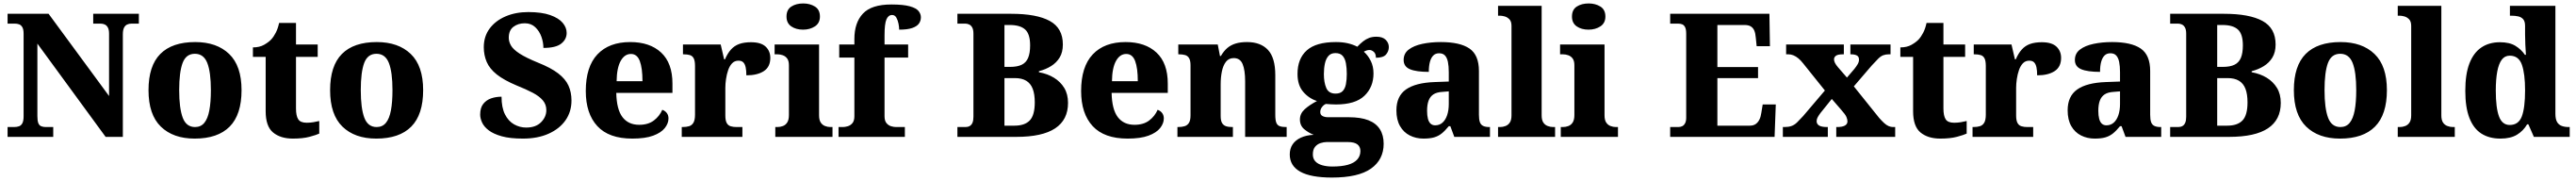

<svg xmlns="http://www.w3.org/2000/svg" viewBox="-20 -794 14950 1050"><path d="M24 0V-57H61Q78 -57 90.5 -61.5Q103 -66 110 -79.5Q117 -93 117 -120V-598Q117 -624 109.5 -636.5Q102 -649 90.5 -653Q79 -657 66 -657H24V-714H262L613 -237V-598Q613 -622 606 -634.5Q599 -647 588 -652Q577 -657 563 -657H521V-714H786V-657H743Q729 -657 717.5 -651.5Q706 -646 699.5 -632.5Q693 -619 693 -594V0H593L197 -541V-120Q197 -93 202.5 -79.5Q208 -66 219.5 -61.5Q231 -57 246 -57H289V0Z M1110 10Q985 10 913.5 -59.5Q842 -129 842 -271Q842 -412 910.5 -481Q979 -550 1113 -550Q1238 -550 1310 -481Q1382 -412 1382 -271Q1382 -129 1313 -59.5Q1244 10 1110 10ZM1112 -57Q1146 -57 1166 -81.5Q1186 -106 1195 -153.5Q1204 -201 1204 -271Q1204 -376 1183 -429Q1162 -482 1111 -482Q1060 -482 1040 -429Q1020 -376 1020 -271Q1020 -166 1040.5 -111.5Q1061 -57 1112 -57Z M1680 10Q1608 10 1565 -25.5Q1522 -61 1522 -149V-464H1448V-519Q1486 -519 1512.5 -534Q1539 -549 1554 -565Q1568 -580 1580.5 -604Q1593 -628 1600 -661H1698V-536H1824V-464H1698V-165Q1698 -122 1711 -102Q1724 -82 1760 -82Q1780 -82 1798.5 -85Q1817 -88 1833 -92V-19Q1816 -11 1777 -0.5Q1738 10 1680 10Z M2164 10Q2039 10 1967.5 -59.5Q1896 -129 1896 -271Q1896 -412 1964.5 -481Q2033 -550 2167 -550Q2292 -550 2364 -481Q2436 -412 2436 -271Q2436 -129 2367 -59.5Q2298 10 2164 10ZM2166 -57Q2200 -57 2220 -81.5Q2240 -106 2249 -153.5Q2258 -201 2258 -271Q2258 -376 2237 -429Q2216 -482 2165 -482Q2114 -482 2094 -429Q2074 -376 2074 -271Q2074 -166 2094.5 -111.5Q2115 -57 2166 -57Z M3015 10Q2940 10 2892 -3.5Q2844 -17 2816.5 -38Q2789 -59 2778 -83.5Q2767 -108 2767 -129Q2767 -169 2785 -191.5Q2803 -214 2831 -223.5Q2859 -233 2891 -233Q2891 -170 2911 -130.5Q2931 -91 2964 -72.5Q2997 -54 3034 -54Q3090 -54 3120.5 -85Q3151 -116 3151 -155Q3151 -188 3130.5 -212Q3110 -236 3072 -256Q3034 -276 2979 -298Q2905 -329 2863.5 -362Q2822 -395 2805 -434.5Q2788 -474 2788 -520Q2788 -583 2822 -628.5Q2856 -674 2914.5 -699Q2973 -724 3046 -724Q3124 -724 3173.5 -706.5Q3223 -689 3246 -661.5Q3269 -634 3269 -603Q3269 -566 3237.5 -541Q3206 -516 3134 -516Q3134 -548 3122.5 -580.5Q3111 -613 3087 -636Q3063 -659 3026 -659Q2987 -659 2960 -638.5Q2933 -618 2933 -575Q2933 -552 2946 -529.5Q2959 -507 2996 -483Q3033 -459 3104 -430Q3177 -401 3219.5 -368.5Q3262 -336 3279.5 -297.5Q3297 -259 3297 -211Q3297 -146 3262.5 -96.5Q3228 -47 3164.5 -18.5Q3101 10 3015 10Z M3650 10Q3514 10 3447 -62.5Q3380 -135 3380 -266Q3380 -407 3447.5 -478.5Q3515 -550 3638 -550Q3752 -550 3817.5 -489Q3883 -428 3883 -309V-255H3557Q3559 -159 3593 -114.5Q3627 -70 3690 -70Q3742 -70 3775 -95Q3808 -120 3824 -157Q3841 -151 3850.5 -138Q3860 -125 3860 -107Q3860 -78 3838.5 -51Q3817 -24 3771 -7Q3725 10 3650 10ZM3709 -323Q3709 -399 3693.5 -440Q3678 -481 3642 -481Q3605 -481 3582.5 -440.5Q3560 -400 3559 -323Z M3937 0V-57H3941Q3964 -57 3980 -62Q3996 -67 4005 -82.5Q4014 -98 4014 -129V-411Q4014 -441 4006.5 -455.5Q3999 -470 3984 -474.5Q3969 -479 3947 -479H3944V-536H4163L4183 -450H4188Q4203 -485 4223 -507Q4243 -529 4271 -539Q4299 -549 4339 -549Q4397 -549 4424 -523.5Q4451 -498 4451 -458Q4451 -406 4413.5 -381.5Q4376 -357 4312 -357Q4312 -385 4308 -403.5Q4304 -422 4294.5 -432Q4285 -442 4266 -442Q4244 -442 4229.5 -427Q4215 -412 4206.5 -387.5Q4198 -363 4194 -335.5Q4190 -308 4190 -285V-124Q4190 -95 4198 -80.5Q4206 -66 4221 -61.5Q4236 -57 4255 -57H4289V0Z M4480 0V-57H4492Q4509 -57 4524.5 -63Q4540 -69 4549.5 -84Q4559 -99 4559 -127V-415Q4559 -441 4549 -454.5Q4539 -468 4523.5 -473.5Q4508 -479 4492 -479H4476V-536H4734V-125Q4734 -98 4743.5 -83.5Q4753 -69 4768.5 -63Q4784 -57 4800 -57H4812V0ZM4641 -622Q4600 -622 4572.5 -641Q4545 -660 4545 -698Q4545 -738 4573 -756Q4601 -774 4642 -774Q4681 -774 4710 -756Q4739 -738 4739 -698Q4739 -660 4710 -641Q4681 -622 4641 -622Z M4847 0V-57H4873Q4884 -57 4900 -61.5Q4916 -66 4927.5 -79.5Q4939 -93 4939 -120V-460H4851V-536H4939V-568Q4939 -662 4988.5 -715Q5038 -768 5154 -768Q5223 -768 5260.5 -757.5Q5298 -747 5311.5 -730Q5325 -713 5325 -694Q5325 -673 5313.5 -657Q5302 -641 5274.5 -631.5Q5247 -622 5199 -622Q5199 -637 5195 -657Q5191 -677 5182.5 -692Q5174 -707 5158 -707Q5136 -707 5125 -681.5Q5114 -656 5114 -589V-536H5251V-460H5114V-120Q5114 -93 5125.5 -79.5Q5137 -66 5152.5 -61.5Q5168 -57 5181 -57H5232V0Z M5537 0V-57H5584Q5598 -57 5608.5 -63Q5619 -69 5624.5 -82Q5630 -95 5630 -117V-598Q5630 -622 5623 -634.5Q5616 -647 5605 -652Q5594 -657 5583 -657H5537V-714H5849Q5997 -714 6073 -672.5Q6149 -631 6149 -536Q6149 -491 6130.5 -460.5Q6112 -430 6080.5 -410.5Q6049 -391 6010 -381V-375Q6060 -366 6097.5 -343Q6135 -320 6157 -284Q6179 -248 6179 -197Q6179 -99 6104.5 -49.5Q6030 0 5879 0ZM5868 -65Q5928 -65 5957 -95.5Q5986 -126 5986 -200Q5986 -248 5974 -279Q5962 -310 5936.5 -325.5Q5911 -341 5870 -341H5810V-65ZM5843 -406Q5885 -406 5910.5 -418.5Q5936 -431 5947.5 -458.5Q5959 -486 5959 -531Q5959 -597 5930 -623Q5901 -649 5841 -649H5810V-406Z M6525 10Q6389 10 6322 -62.5Q6255 -135 6255 -266Q6255 -407 6322.5 -478.5Q6390 -550 6513 -550Q6627 -550 6692.5 -489Q6758 -428 6758 -309V-255H6432Q6434 -159 6468 -114.5Q6502 -70 6565 -70Q6617 -70 6650 -95Q6683 -120 6699 -157Q6716 -151 6725.5 -138Q6735 -125 6735 -107Q6735 -78 6713.5 -51Q6692 -24 6646 -7Q6600 10 6525 10ZM6584 -323Q6584 -399 6568.5 -440Q6553 -481 6517 -481Q6480 -481 6457.5 -440.5Q6435 -400 6434 -323Z M6814 0V-57H6817Q6840 -57 6856 -62Q6872 -67 6881 -81.5Q6890 -96 6890 -125V-415Q6890 -442 6882 -456Q6874 -470 6859 -474.5Q6844 -479 6822 -479H6819V-536H7048L7061 -469H7066Q7083 -498 7103.5 -515.5Q7124 -533 7152 -541.5Q7180 -550 7218 -550Q7297 -550 7339.5 -504.5Q7382 -459 7382 -358V-128Q7382 -97 7388 -82Q7394 -67 7408 -62Q7422 -57 7444 -57H7448V0H7207V-322Q7207 -387 7192.5 -422Q7178 -457 7141 -457Q7112 -457 7095.5 -435.5Q7079 -414 7072 -379.5Q7065 -345 7065 -305V-122Q7065 -94 7073 -80.5Q7081 -67 7095.5 -62Q7110 -57 7132 -57H7136V0Z M7711 236Q7588 236 7527 202Q7466 168 7466 102Q7466 68 7482.5 43.5Q7499 19 7530.5 4.5Q7562 -10 7605 -12Q7576 -23 7550.5 -44Q7525 -65 7525 -101Q7525 -135 7552.5 -160Q7580 -185 7624 -208Q7577 -223 7544 -261.5Q7511 -300 7511 -365Q7511 -454 7565 -502Q7619 -550 7734 -550Q7772 -550 7802.5 -543Q7833 -536 7858 -523Q7875 -541 7891.5 -554Q7908 -567 7926.5 -574Q7945 -581 7969 -581Q8005 -581 8023 -563Q8041 -545 8041 -521Q8041 -497 8025 -478Q8009 -459 7966 -459Q7966 -483 7953.5 -493.5Q7941 -504 7929 -504Q7920 -504 7911 -501Q7902 -498 7896 -494Q7920 -473 7936 -441Q7952 -409 7952 -368Q7952 -289 7899.5 -238.5Q7847 -188 7734 -188Q7724 -188 7704.5 -189Q7685 -190 7676 -191Q7664 -187 7653.5 -173.5Q7643 -160 7643 -144Q7643 -128 7656 -121Q7669 -114 7688 -114H7808Q7878 -114 7922.5 -96.5Q7967 -79 7989 -44.5Q8011 -10 8011 40Q8011 132 7937.5 184Q7864 236 7711 236ZM7713 172Q7767 172 7803 162Q7839 152 7857.5 131.5Q7876 111 7876 82Q7876 57 7858.5 43.5Q7841 30 7803 30H7680Q7664 30 7645 36Q7626 42 7613 57.5Q7600 73 7600 102Q7600 126 7614 141.5Q7628 157 7654 164.5Q7680 172 7713 172ZM7732 -251Q7759 -251 7773 -265.5Q7787 -280 7792 -306Q7797 -332 7797 -365Q7797 -399 7792 -426.5Q7787 -454 7773 -470Q7759 -486 7731 -486Q7705 -486 7690.5 -469.5Q7676 -453 7670 -425.5Q7664 -398 7664 -364Q7664 -316 7678 -283.5Q7692 -251 7732 -251Z M8242 10Q8199 10 8163 -8Q8127 -26 8106 -62.5Q8085 -99 8085 -154Q8085 -236 8140.5 -275Q8196 -314 8307 -318L8389 -321V-375Q8389 -410 8384 -434.5Q8379 -459 8367 -472Q8355 -485 8333 -485Q8312 -485 8299 -472Q8286 -459 8279.5 -435Q8273 -411 8273 -377Q8200 -377 8163.5 -392.5Q8127 -408 8127 -446Q8127 -484 8156.5 -506.5Q8186 -529 8235 -539.5Q8284 -550 8343 -550Q8454 -550 8509 -512.5Q8564 -475 8564 -382V-128Q8564 -101 8569.5 -85.5Q8575 -70 8588.5 -63.5Q8602 -57 8624 -57H8628V0H8421L8398 -62H8389Q8367 -35 8347.5 -19.5Q8328 -4 8303.5 3Q8279 10 8242 10ZM8310 -67Q8335 -67 8352.5 -82.5Q8370 -98 8379.5 -126Q8389 -154 8389 -191V-264L8352 -261Q8318 -259 8299 -246Q8280 -233 8271.5 -209.5Q8263 -186 8263 -151Q8263 -124 8268 -105Q8273 -86 8283.5 -76.5Q8294 -67 8310 -67Z M8675 0V-57H8686Q8703 -57 8718.5 -63Q8734 -69 8743.5 -83.5Q8753 -98 8753 -125V-644Q8753 -670 8740.5 -682.5Q8728 -695 8712.5 -699Q8697 -703 8686 -703H8675V-760H8928V-125Q8928 -98 8937.5 -83.5Q8947 -69 8963 -63Q8979 -57 8995 -57H9006V0Z M9039 0V-57H9051Q9068 -57 9083.5 -63Q9099 -69 9108.5 -84Q9118 -99 9118 -127V-415Q9118 -441 9108 -454.5Q9098 -468 9082.5 -473.5Q9067 -479 9051 -479H9035V-536H9293V-125Q9293 -98 9302.5 -83.5Q9312 -69 9327.5 -63Q9343 -57 9359 -57H9371V0ZM9200 -622Q9159 -622 9131.5 -641Q9104 -660 9104 -698Q9104 -738 9132 -756Q9160 -774 9201 -774Q9240 -774 9269 -756Q9298 -738 9298 -698Q9298 -660 9269 -641Q9240 -622 9200 -622Z M9674 0V-57H9721Q9735 -57 9745 -62.5Q9755 -68 9761 -80Q9767 -92 9767 -111V-598Q9767 -624 9760.5 -636.5Q9754 -649 9743.5 -653Q9733 -657 9720 -657H9674V-714H10250L10253 -526H10176L10171 -575Q10169 -601 10162 -617Q10155 -633 10141.5 -641Q10128 -649 10106 -649H9948V-405H10184V-341H9948V-65H10136Q10157 -65 10170.5 -74.5Q10184 -84 10192 -100.5Q10200 -117 10203 -139L10211 -188H10287L10280 0Z M10328 0V-57H10337Q10361 -57 10378 -63Q10395 -69 10410 -83.5Q10425 -98 10446 -121L10572 -269L10446 -426Q10432 -444 10418 -455.5Q10404 -467 10389.5 -473Q10375 -479 10360 -479H10347V-536H10682V-479H10678Q10647 -479 10636 -470.5Q10625 -462 10625 -450Q10625 -440 10630.5 -429Q10636 -418 10648 -404L10700 -344L10743 -394Q10755 -409 10762.5 -422Q10770 -435 10770 -448Q10770 -466 10757 -472.5Q10744 -479 10723 -479H10720V-536H10953V-479H10944Q10925 -479 10910.5 -473.5Q10896 -468 10881.5 -453.5Q10867 -439 10844 -414L10740 -293L10887 -110Q10903 -92 10916 -80Q10929 -68 10942 -62.5Q10955 -57 10967 -57H10980V0H10638V-57H10643Q10673 -57 10688 -65.5Q10703 -74 10703 -90Q10703 -101 10697 -115.5Q10691 -130 10665 -159L10612 -220L10546 -138Q10537 -126 10530.5 -114.5Q10524 -103 10524 -91Q10524 -75 10538 -66Q10552 -57 10585 -57H10589V0Z M11242 10Q11170 10 11127 -25.5Q11084 -61 11084 -149V-464H11010V-519Q11048 -519 11074.5 -534Q11101 -549 11116 -565Q11130 -580 11142.5 -604Q11155 -628 11162 -661H11260V-536H11386V-464H11260V-165Q11260 -122 11273 -102Q11286 -82 11322 -82Q11342 -82 11360.5 -85Q11379 -88 11395 -92V-19Q11378 -11 11339 -0.5Q11300 10 11242 10Z M11429 0V-57H11433Q11456 -57 11472 -62Q11488 -67 11497 -82.5Q11506 -98 11506 -129V-411Q11506 -441 11498.5 -455.5Q11491 -470 11476 -474.5Q11461 -479 11439 -479H11436V-536H11655L11675 -450H11680Q11695 -485 11715 -507Q11735 -529 11763 -539Q11791 -549 11831 -549Q11889 -549 11916 -523.5Q11943 -498 11943 -458Q11943 -406 11905.5 -381.5Q11868 -357 11804 -357Q11804 -385 11800 -403.5Q11796 -422 11786.5 -432Q11777 -442 11758 -442Q11736 -442 11721.5 -427Q11707 -412 11698.5 -387.5Q11690 -363 11686 -335.5Q11682 -308 11682 -285V-124Q11682 -95 11690 -80.5Q11698 -66 11713 -61.5Q11728 -57 11747 -57H11781V0Z M12138 10Q12095 10 12059 -8Q12023 -26 12002 -62.5Q11981 -99 11981 -154Q11981 -236 12036.5 -275Q12092 -314 12203 -318L12285 -321V-375Q12285 -410 12280 -434.5Q12275 -459 12263 -472Q12251 -485 12229 -485Q12208 -485 12195 -472Q12182 -459 12175.5 -435Q12169 -411 12169 -377Q12096 -377 12059.5 -392.5Q12023 -408 12023 -446Q12023 -484 12052.5 -506.5Q12082 -529 12131 -539.5Q12180 -550 12239 -550Q12350 -550 12405 -512.5Q12460 -475 12460 -382V-128Q12460 -101 12465.5 -85.5Q12471 -70 12484.5 -63.5Q12498 -57 12520 -57H12524V0H12317L12294 -62H12285Q12263 -35 12243.5 -19.5Q12224 -4 12199.5 3Q12175 10 12138 10ZM12206 -67Q12231 -67 12248.5 -82.5Q12266 -98 12275.5 -126Q12285 -154 12285 -191V-264L12248 -261Q12214 -259 12195 -246Q12176 -233 12167.5 -209.5Q12159 -186 12159 -151Q12159 -124 12164 -105Q12169 -86 12179.5 -76.5Q12190 -67 12206 -67Z M12576 0V-57H12623Q12637 -57 12647.5 -63Q12658 -69 12663.5 -82Q12669 -95 12669 -117V-598Q12669 -622 12662 -634.5Q12655 -647 12644 -652Q12633 -657 12622 -657H12576V-714H12888Q13036 -714 13112 -672.5Q13188 -631 13188 -536Q13188 -491 13169.5 -460.5Q13151 -430 13119.5 -410.5Q13088 -391 13049 -381V-375Q13099 -366 13136.5 -343Q13174 -320 13196 -284Q13218 -248 13218 -197Q13218 -99 13143.5 -49.5Q13069 0 12918 0ZM12907 -65Q12967 -65 12996 -95.5Q13025 -126 13025 -200Q13025 -248 13013 -279Q13001 -310 12975.5 -325.5Q12950 -341 12909 -341H12849V-65ZM12882 -406Q12924 -406 12949.5 -418.5Q12975 -431 12986.5 -458.5Q12998 -486 12998 -531Q12998 -597 12969 -623Q12940 -649 12880 -649H12849V-406Z M13562 10Q13437 10 13365.5 -59.5Q13294 -129 13294 -271Q13294 -412 13362.5 -481Q13431 -550 13565 -550Q13690 -550 13762 -481Q13834 -412 13834 -271Q13834 -129 13765 -59.5Q13696 10 13562 10ZM13564 -57Q13598 -57 13618 -81.5Q13638 -106 13647 -153.5Q13656 -201 13656 -271Q13656 -376 13635 -429Q13614 -482 13563 -482Q13512 -482 13492 -429Q13472 -376 13472 -271Q13472 -166 13492.5 -111.5Q13513 -57 13564 -57Z M13897 0V-57H13908Q13925 -57 13940.5 -63Q13956 -69 13965.5 -83.5Q13975 -98 13975 -125V-644Q13975 -670 13962.5 -682.5Q13950 -695 13934.5 -699Q13919 -703 13908 -703H13897V-760H14150V-125Q14150 -98 14159.5 -83.5Q14169 -69 14185 -63Q14201 -57 14217 -57H14228V0Z M14493 10Q14428 10 14382.5 -19Q14337 -48 14313 -109.5Q14289 -171 14289 -267Q14289 -364 14313 -426Q14337 -488 14382 -518.5Q14427 -549 14490 -549Q14546 -549 14580 -528Q14614 -507 14635 -476H14641Q14639 -501 14637.5 -534Q14636 -567 14636 -593V-643Q14636 -670 14625 -682.5Q14614 -695 14596 -699Q14578 -703 14556 -703H14548V-760H14812V-134Q14812 -103 14821.5 -86.5Q14831 -70 14848.5 -63.5Q14866 -57 14889 -57H14895V0H14687L14655 -73H14648Q14626 -35 14589 -12.5Q14552 10 14493 10ZM14547 -69Q14598 -69 14617 -118.5Q14636 -168 14636 -270Q14636 -366 14617.5 -418.5Q14599 -471 14547 -471Q14518 -471 14500.5 -447.5Q14483 -424 14474.5 -379Q14466 -334 14466 -268Q14466 -169 14484.5 -119Q14503 -69 14547 -69Z"/></svg>

Font: Noto Serif Bengali ExtraBold
Style: Regular
Weight: 800
Designer: Juan Bruce, Universal Thirst, Indian Type Foundry and the Monotype Design Team.
Foundry: Monotype Imaging Inc.
Version: Version 2.003